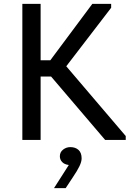

<svg xmlns="http://www.w3.org/2000/svg" viewBox="-20 -720 677 988"><path d="M189 -410H239L455 -700H552V-680L321 -379L627 -20V0H521L243 -326H189V0H95V-700H189ZM334 129Q311 126 299.5 113.5Q288 101 288 84Q288 63 304.5 50Q321 37 342 37Q368 37 384 51.5Q400 66 400 95Q400 112 389 135Q378 158 355 192L318 248H258L334 129Z"/></svg>

Font: Tilda Sans Medium
Style: Regular
Weight: 500
Designer: ParaType Ltd
Foundry: ParaType Ltd
Version: Version 1.009